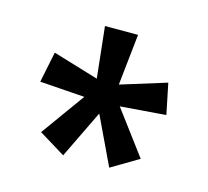

<svg xmlns="http://www.w3.org/2000/svg" viewBox="-61 -830 510 471"><g transform="rotate(15 194.0 -594.5)"><path d="M236 -761 222 -631 338 -667 354 -589 238 -580 321 -469 252 -428 194 -550 135 -428 68 -469 148 -580 34 -588 50 -666 166 -631 152 -761Z"/></g></svg>

Font: Noto Sans Display Condensed
Style: Regular
Weight: 400
Width: 3
Designer: Monotype Design Team
Foundry: Monotype Imaging Inc.
Version: Version 1.900